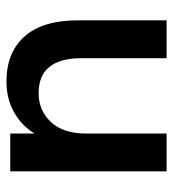

<svg xmlns="http://www.w3.org/2000/svg" viewBox="10 -558 548 609"><g transform="rotate(-90 284.5 -254.0)"><path d="M45 0V-496H165V-419Q190 -460 232.5 -484Q275 -508 330 -508Q422 -508 473 -450.5Q524 -393 524 -282V0H404V-270Q404 -337 376.5 -371.5Q349 -406 293 -406Q238 -406 201.5 -367Q165 -328 165 -256V0Z"/></g></svg>

Font: Host Grotesk SemiBold
Style: Regular
Weight: 600
Designer: Doukan Karapınar
Foundry: Element Type
Version: Version 1.003